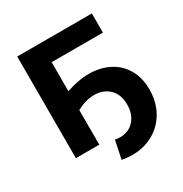

<svg xmlns="http://www.w3.org/2000/svg" viewBox="-193 -847 1092 1145"><g transform="rotate(-30 353.0 -274.0)"><path d="M403 -397Q481 -397 542 -366Q603 -335 637.5 -276Q672 -217 672 -137Q672 -52 635.5 13.5Q599 79 534.5 115.5Q470 152 390 152Q353 152 318 145L344 20Q360 24 379 24Q438 24 475 -17Q512 -58 512 -125Q512 -194 472 -233Q432 -272 369 -272Q310 -272 248 -238V0H87V-700H601V-568H248V-368Q330 -397 403 -397Z"/></g></svg>

Font: CMG Sans
Style: Bold
Weight: 700
Designer: Julieta Ulanovsky
Foundry: Julieta Ulanovsky
Version: Version 7.200